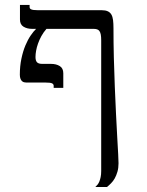

<svg xmlns="http://www.w3.org/2000/svg" viewBox="-20 -560 595 779"><path d="M392.6 -518.6Q407.7 -518.6 417.2 -514.2Q426.8 -509.8 431.9 -501Q437 -492.2 438.7 -478.3Q440.4 -464.4 440.4 -445.3Q440.4 -386.7 441.9 -326.2Q443.4 -265.6 445.8 -208Q448.2 -150.4 450.7 -98.1Q453.1 -45.9 455.6 -4.4Q458 37.1 459.5 65.2Q460.9 93.3 460.9 102.5Q460.9 121.6 456.5 136.7Q452.1 151.9 445.6 163.6Q439 175.3 430.4 183.8Q421.9 192.4 414.1 198.7H366.7Q371.1 194.8 375.5 189.5Q379.9 184.1 383.1 176.5Q386.2 168.9 388.4 158.4Q390.6 147.9 390.6 133.8V-396.5Q390.6 -410.6 388.9 -419.7Q387.2 -428.7 383.5 -433.8Q379.9 -439 374 -440.9Q368.2 -442.9 359.9 -442.9H168.5Q156.2 -428.7 147.9 -413.6Q139.6 -398.4 134.3 -383.3Q128.9 -368.2 126.5 -354.2Q124 -340.3 124 -328.6Q124 -314 130.1 -307.4Q136.2 -300.8 151.9 -300.8H187.5Q208 -300.8 222.4 -292Q236.8 -283.2 236.8 -262.7V-203.6H197.8V-211.9Q197.8 -218.3 191.4 -221.7Q185.1 -225.1 164.1 -225.1H86.4Q82 -225.1 77.4 -226.3Q72.8 -227.5 69.1 -231Q65.4 -234.4 63 -240.7Q60.5 -247.1 60.5 -256.8Q60.5 -292 66.9 -322Q73.2 -352.1 83 -375.5Q92.8 -398.9 104.5 -416Q116.2 -433.1 126.5 -442.9H110.4Q89.8 -442.9 75.4 -451.7Q61 -460.4 61 -481V-540H100.1V-531.7Q100.1 -528.8 101.3 -526.4Q102.5 -523.9 106.2 -522.2Q109.9 -520.5 116.5 -519.5Q123 -518.6 133.8 -518.6Z"/></svg>

Font: Arian AMU Serif
Style: Regular
Weight: 400
Designer: Ruben Hakobyan (Tarumian)
Foundry: Ruben Hakobyan (Tarumian)
Version: Version 1.002